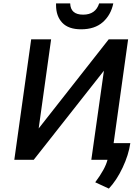

<svg xmlns="http://www.w3.org/2000/svg" viewBox="-20 -938 794 1127"><path d="M619 169Q665 120 700 45.5Q735 -29 745 -98H647L732 -707H618L207 -184L280 -707H163L64 0H178L590 -523L516 0H611Q598 53 539 132ZM456 -766Q536 -766 583.5 -808Q631 -850 645 -918H562Q541 -852 468 -852Q394 -852 392 -918H309V-908Q309 -843 345.5 -804.5Q382 -766 456 -766Z"/></svg>

Font: Brisa Sans Medium
Style: Italic
Weight: 600
Italic angle: -8°
Designer: Dalton Maag Ltd
Foundry: Dalton Maag Ltd
Version: Version 1.101;July 10, 2019;FontCreator 11.5.0.2425 64-bit